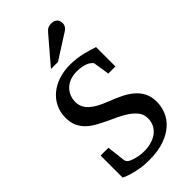

<svg xmlns="http://www.w3.org/2000/svg" viewBox="-286 -1002 1092 1092"><g transform="rotate(-45 260.5 -456.0)"><path d="M481.9 -188Q481.9 -149.9 467 -113.3Q452.1 -76.7 419.9 -47.9Q387.7 -19 337.4 -1.5Q287.1 16.1 216.8 16.1Q175.8 16.1 143.3 10.3Q110.8 4.4 87.4 -2.4Q60.5 -10.7 39.1 -21V-198.2H102.1L115.2 -85Q116.2 -79.1 121.3 -72.3Q126.5 -65.4 131.8 -63L140.1 -58.6Q147.5 -55.2 160.2 -51Q172.9 -46.9 191.2 -43.5Q209.5 -40 232.9 -40Q264.6 -40 291.7 -48.1Q318.8 -56.2 338.4 -71.3Q357.9 -86.4 368.9 -108.4Q379.9 -130.4 379.9 -158.2Q379.9 -188.5 362.5 -211.2Q345.2 -233.9 319.1 -251.7Q293 -269.5 262.2 -283.7Q231.4 -297.9 204.1 -311Q173.3 -325.7 145.3 -341.3Q117.2 -356.9 95.9 -377.4Q74.7 -397.9 62.3 -425.5Q49.8 -453.1 49.8 -491.2Q49.8 -535.6 67.4 -571.8Q85 -607.9 116 -633.5Q147 -659.2 189.2 -673.1Q231.4 -687 280.8 -687Q309.1 -687 334.2 -683.6Q359.4 -680.2 381.1 -675Q402.8 -669.9 421.6 -664.1Q440.4 -658.2 457 -652.8V-497.1H399.9L384.8 -592.8Q383.8 -597.7 379.2 -602.5Q374.5 -607.4 370.1 -609.9Q369.1 -610.4 363.8 -614.3Q358.4 -618.2 347.9 -622.1Q337.4 -626 321 -629.4Q304.7 -632.8 282.2 -632.8Q252 -632.8 228 -624Q204.1 -615.2 187.5 -599.4Q170.9 -583.5 161.9 -562Q152.8 -540.5 152.8 -515.1Q152.8 -492.2 161.9 -473.4Q170.9 -454.6 188.7 -438.7Q206.5 -422.9 232.4 -409.2Q258.3 -395.5 292 -382.8Q337.4 -365.7 372.8 -347.2Q408.2 -328.6 432.4 -305.7Q456.5 -282.7 469.2 -254.2Q481.9 -225.6 481.9 -188ZM419.4 -883.3Q419.4 -869.6 412.8 -859.9Q406.2 -850.1 396.5 -843.3L244.1 -746.1H187.5L320.3 -901.4Q326.2 -907.7 331.1 -912.8Q335.9 -918 341.8 -921.4Q347.7 -924.8 355.2 -926.5Q362.8 -928.2 373.5 -928.2Q386.7 -928.2 395.5 -924.1Q404.3 -919.9 409.7 -913.6Q415 -907.2 417.2 -899.2Q419.4 -891.1 419.4 -883.3Z"/></g></svg>

Font: Charis SIL Viet
Style: Regular
Weight: 400
Foundry: SIL International
Version: Version 5.000